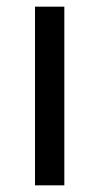

<svg xmlns="http://www.w3.org/2000/svg" viewBox="-20 -556 298 576"><path d="M173 0H85V-536H173Z"/></svg>

Font: Noto Sans Tamil
Style: Regular
Weight: 400
Designer: Jelle Bosma - Monotype Design Team
Foundry: Monotype Imaging Inc.
Version: Version 2.003